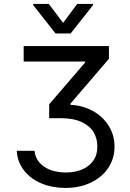

<svg xmlns="http://www.w3.org/2000/svg" viewBox="-20 -763 659 970"><path d="M312.5 108.4Q358.4 108.4 394.5 93.3Q430.7 78.1 451.4 48.6Q472.2 19 471.7 -22.5Q472.2 -62 453.1 -94.5Q434.1 -127 392.3 -146.5Q350.6 -166 286.1 -166H228.5V-236.3L410.2 -447.3V-452.1H99.6V-530.3H530.3V-465.8L335.9 -239.3V-233.4Q398.4 -230.5 449.2 -202.4Q500 -174.3 529.3 -127.2Q558.6 -80.1 558.6 -22.5Q558.6 38.1 526.9 85.4Q495.1 132.8 438.7 159.7Q382.3 186.5 310.5 186.5Q245.1 186.5 190.4 164.1Q135.7 141.6 102.1 99.1Q68.4 56.6 64.5 -1H154.3Q157.7 33.2 179 57.9Q200.2 82.5 234.9 95.5Q269.5 108.4 312.5 108.4ZM298.8 -647.5 370.1 -743.2H450.2V-737.3L336.9 -593.8H260.7L147.5 -737.3V-743.2H226.6Z"/></svg>

Font: Pretendard JP
Style: Regular
Weight: 400
Designer: Base glyphs from Inter by Rasmus Andersson; Hangeul glyphs from Noto Sans CJK(Source Han Sans) by Jang Soo-young and Kan
Foundry: Kil Hyung-jin
Version: Version 1.309